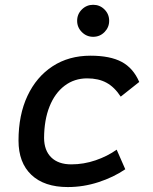

<svg xmlns="http://www.w3.org/2000/svg" viewBox="-20 -755 626 785"><path d="M271.5 -83Q322.3 -83 370.8 -99.6Q419.4 -116.2 457 -143.1L492.2 -63Q444.3 -30.3 382.8 -10.3Q321.3 9.8 257.3 9.8Q161.1 9.8 108.4 -40Q55.7 -89.8 55.7 -180.2Q55.7 -285.2 92.3 -363Q128.9 -440.9 195.1 -484.1Q261.2 -527.3 350.1 -527.3Q430.2 -527.3 477.5 -502Q524.9 -476.6 549.3 -419.9L473.6 -359.9Q448.2 -398.9 415.5 -416.7Q382.8 -434.6 336.4 -434.6Q283.7 -434.6 243.9 -404.3Q204.1 -374 182.4 -319.3Q160.6 -264.6 160.2 -190.9Q160.6 -139.6 189.7 -111.3Q218.8 -83 271.5 -83ZM360.8 -604.5Q334 -604.5 314.7 -623.8Q295.4 -643.1 295.4 -669.9Q295.4 -697.3 314.7 -716.3Q334 -735.4 360.8 -735.4Q388.2 -735.4 407.2 -716.3Q426.3 -697.3 426.3 -669.9Q426.3 -643.1 407.2 -623.8Q388.2 -604.5 360.8 -604.5Z"/></svg>

Font: CaskaydiaCove NFP
Style: Italic
Weight: 400
Italic angle: -10°
Designer: Aaron Bell
Foundry: Saja Typeworks
Version: Version 2111.001; VTT 6.35;Nerd Fonts 3.1.1